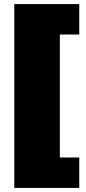

<svg xmlns="http://www.w3.org/2000/svg" viewBox="-20 -820 421 940"><path d="M368 -800V-651H273V-49H368V100H50V-800Z"/></svg>

Font: Pathway Extreme Condensed Black
Style: Regular
Weight: 900
Width: 3
Version: Version 1.001;gftools[0.9.26]